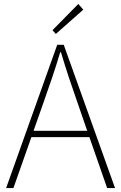

<svg xmlns="http://www.w3.org/2000/svg" viewBox="-20 -953 614 973"><path d="M263 -781 402 -904 377 -933 246 -800ZM11 0H48L139 -258H433L523 0H563L303 -726H270ZM150 -290 201 -435C232 -523 258 -597 285 -688H289C316 -597 341 -523 372 -435L422 -290Z"/></svg>

Font: Harano Aji Gothic ExtraLight
Style: Regular
Weight: 250
Foundry: Masamichi Hosoda
Version: HaranoAjiGothic-ExtraLight version 20230610;ttx 4.39.4